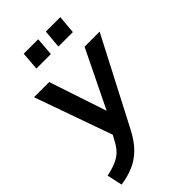

<svg xmlns="http://www.w3.org/2000/svg" viewBox="-285 -819 1136 1136"><g transform="rotate(-45 282.5 -251.5)"><path d="M209 33 18 -505H145L277 -109ZM19 227 -2 131Q46 121 78 107Q110 93 131.5 72Q153 51 170 19L203 -41L248 -109L441 -505H567L287 34Q253 100 212.5 139.5Q172 179 124 199Q76 219 19 227ZM342 -730H463L453 -615H332ZM157 -730H278L269 -615H148Z"/></g></svg>

Font: Muli
Style: Bold Italic
Weight: 700
Italic angle: -4.541°
Designer: Vernon Adams
Foundry: Vernon Adams
Version: Version 2.100; ttfautohint (v1.8.1.43-b0c9)